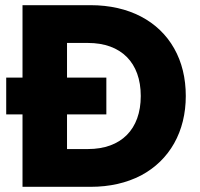

<svg xmlns="http://www.w3.org/2000/svg" viewBox="-20 -722 772 742"><path d="M4 -280H67V0H330C404 0 469 -15 525 -44C636 -103 698 -214 698 -351C698 -420 683 -482 653 -535C593 -641 478 -702 330 -702H67V-422H4ZM391 -280V-422H239V-556H320C448 -556 524 -480 524 -351C524 -222 448 -146 320 -146H239V-280Z"/></svg>

Font: Poppins
Style: Bold
Weight: 700
Designer: Ninad Kale (Devanagari), Jonny Pinhorn (Latin)
Foundry: Indian Type Foundry
Version: 4.004